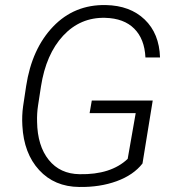

<svg xmlns="http://www.w3.org/2000/svg" viewBox="-20 -741 708 771"><path d="M552.2 -84.5Q516.1 -38.1 448.5 -13.4Q380.9 11.2 297.9 9.8Q198.7 8.8 137.2 -58.1Q75.7 -125 69.8 -236.3Q67.4 -276.4 72.8 -314.5L85 -395.5Q107.9 -544.9 193.1 -634Q278.3 -723.1 404.8 -720.7Q502.4 -718.8 561 -662.6Q619.6 -606.4 622.6 -510.3H564Q560.5 -584.5 519 -626Q477.5 -667.5 402.3 -669.4Q302.7 -671.9 233.6 -597.7Q164.6 -523.4 144.5 -393.6L132.8 -317.4Q127.9 -285.6 128.9 -252Q130.4 -155.3 175.8 -98.9Q221.2 -42.5 299.8 -41.5Q425.3 -39.1 492.7 -103L524.9 -286.6H339.8L348.6 -337.4H593.3Z"/></svg>

Font: TypoPRO Roboto
Style: Italic
Weight: 300
Italic angle: -12°
Designer: Google
Version: Version 2.136; 2016